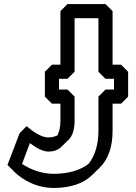

<svg xmlns="http://www.w3.org/2000/svg" viewBox="-20 -880 671 950"><path d="M467 -402V-233C467 -165 450 -110 419 -70C377 -37 318 -20 245 -20C176 -20 121 -48 89 -69L128 -172C149 -156 187 -130 219 -130C245 -130 267 -137 284 -154L320 -189C338 -207 349 -238 349 -281V-402L314 -437H272V-490H314L349 -525V-790H467V-525L502 -490H544V-437H502ZM537 -367H579L614 -402V-525L579 -560H537V-825L502 -860H314L279 -825V-560H237L202 -525V-402L237 -367H279V-281C279 -251 273 -228 264 -210C251 -204 236 -200 219 -200C171 -200 112 -256 112 -256L77 -221L17 -64L18 -63L53 -28C62 -19 134 50 245 50C329 50 394 28 438 -16L474 -51C516 -93 537 -154 537 -233Z"/></svg>

Font: Hussar Press
Style: Bold
Weight: 700
Foundry: Cannot Into Space Fonts
Version: Version 1.43